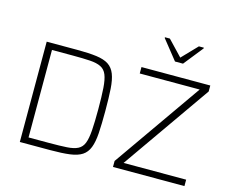

<svg xmlns="http://www.w3.org/2000/svg" viewBox="-121 -1095 1537 1272"><g transform="rotate(15 647.0 -459.5)"><path d="M111 0V-688H320Q401 -688 453.5 -681Q506 -674 536.5 -654Q567 -634 582 -595.5Q597 -557 601 -496Q605 -435 605 -344Q605 -253 601 -192Q597 -131 582 -92.5Q567 -54 536.5 -34Q506 -14 453.5 -7Q401 0 320 0ZM159 -44H301Q374 -44 421.5 -47Q469 -50 496.5 -64Q524 -78 536.5 -110Q549 -142 553 -199Q557 -256 557 -344Q557 -432 553 -489Q549 -546 536 -578Q523 -610 495 -624Q467 -638 420 -641Q373 -644 301 -644H159ZM750 0V-41L1172 -644H761V-688H1233V-647L811 -44H1240V0ZM966 -781 860 -914V-919H894L993 -815L1093 -919H1127V-914L1021 -781Z"/></g></svg>

Font: Saira Thin ExtraLight
Style: Regular
Weight: 250
Version: Version 1.101